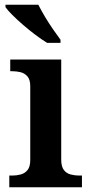

<svg xmlns="http://www.w3.org/2000/svg" viewBox="-20 -786 380 806"><path d="M19 0V-49H32Q49 -49 66.5 -53.5Q84 -58 95.5 -72Q107 -86 107 -114V-424Q107 -452 95 -465.5Q83 -479 66 -483Q49 -487 32 -487H23V-536H237V-116Q237 -87 248 -72.5Q259 -58 277 -53.5Q295 -49 312 -49H324V0ZM178 -606Q155 -620 129 -639.5Q103 -659 77.5 -681Q52 -703 32 -723Q12 -743 3 -756V-766H141Q152 -744 168 -717Q184 -690 202 -664Q220 -638 234 -619V-606Z"/></svg>

Font: Noto Serif Armenian SemiBold
Style: Regular
Weight: 600
Version: Version 2.007